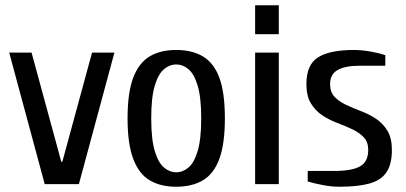

<svg xmlns="http://www.w3.org/2000/svg" viewBox="-20 -700 1545 730"><path d="M150 0 15 -500H100L213 -85H217L330 -500H415L280 0Z M650 10Q590 10 549 -14.5Q508 -39 486.5 -96Q465 -153 465 -250Q465 -348 486.5 -404.5Q508 -461 549 -485.5Q590 -510 650 -510Q710 -510 751.5 -485.5Q793 -461 814 -404.5Q835 -348 835 -250Q835 -153 814 -96Q793 -39 751.5 -14.5Q710 10 650 10ZM650 -45Q675 -45 696.5 -63Q718 -81 731.5 -125.5Q745 -170 745 -250Q745 -330 731.5 -374.5Q718 -419 696.5 -437Q675 -455 650 -455Q625 -455 603.5 -437Q582 -419 568.5 -374.5Q555 -330 555 -250Q555 -170 568.5 -125.5Q582 -81 603.5 -63Q625 -45 650 -45Z M950 0V-500H1040V0ZM950 -570V-680H1040V-570Z M1270 10Q1240 10 1206.5 3.5Q1173 -3 1150 -10V-50H1250Q1318 -50 1349 -67.5Q1380 -85 1380 -130Q1380 -160 1363 -178Q1346 -196 1319.5 -208.5Q1293 -221 1262.5 -232.5Q1232 -244 1205.5 -261.5Q1179 -279 1162 -307Q1145 -335 1145 -380Q1145 -455 1190 -482.5Q1235 -510 1325 -510Q1355 -510 1389 -504Q1423 -498 1445 -490V-450H1345Q1293 -450 1264 -434Q1235 -418 1235 -380Q1235 -350 1252 -332Q1269 -314 1295.5 -301.5Q1322 -289 1352.5 -277.5Q1383 -266 1409.5 -248.5Q1436 -231 1453 -203Q1470 -175 1470 -130Q1470 -75 1449 -44.5Q1428 -14 1384 -2Q1340 10 1270 10Z"/></svg>

Font: Cuprum
Style: Regular
Weight: 400
Designer: Jovanny Lemonad
Foundry: Jovanny Lemonad
Version: Version 3.000